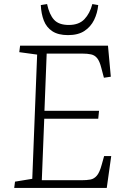

<svg xmlns="http://www.w3.org/2000/svg" viewBox="-20 -926 608 946"><path d="M163 -657 75 -669 79 -701H512L526 -548L492 -543L479 -592Q471 -624 459 -639Q447 -654 429 -658Q411 -662 384 -662H210L199 -380H468L464 -341H198L186 -38H381Q408 -38 426 -41.5Q444 -45 457.5 -61Q471 -77 481 -114L493 -157H528L506 0H50L54 -31L139 -45ZM212 -906Q223 -854 246.5 -828.5Q270 -803 319 -803Q369 -803 396 -831.5Q423 -860 435 -906L464 -901Q460 -861 443.5 -827.5Q427 -794 396 -773.5Q365 -753 315 -753Q267 -753 238 -772Q209 -791 196 -824.5Q183 -858 181 -901Z"/></svg>

Font: Literata ExtraLight
Style: Italic
Weight: 250
Italic angle: -2°
Designer: Latin by Veronika Burian and Jose Scaglione. Greek by Irene Vlachou. Cyrillic by Vera Evstafieva
Foundry: TypeTogether
Version: Version 3.002